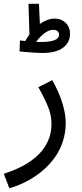

<svg xmlns="http://www.w3.org/2000/svg" viewBox="-45 -761 432 1011"><path d="M180 -482C298 -482 324 -543 324 -583C324 -628 292 -663 242 -663C216 -663 189 -652 165 -635L160 -741H105L110 -579C102 -568 94 -557 88 -545C77 -546 68 -547 60 -548L58 -490C79 -488 144 -482 180 -482ZM234 -604C253 -604 266 -596 266 -578C266 -555 238 -540 173 -540C164 -540 155 -540 145 -541C162 -563 198 -604 234 -604ZM4 230C108 203 301 97 301 -114C301 -172 280 -252 230 -339L157 -302C211 -204 226 -163 226 -107C226 -19 177 90 -25 154Z"/></svg>

Font: Noto Sans Arabic UI
Style: Regular
Weight: 400
Designer: Monotype Design Team, Nadine Chahine and Nizar Qandah
Foundry: Monotype Imaging Inc.
Version: Version 2.010